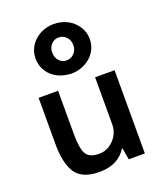

<svg xmlns="http://www.w3.org/2000/svg" viewBox="-146 -889 848 995"><g transform="rotate(-20 278.0 -391.0)"><path d="M98.6 -45.9Q64.5 -101.6 64.5 -202.1Q64.5 -288.1 64.5 -459Q90.8 -459 171.9 -459Q171.9 -401.4 171.9 -228.5Q171.9 -171.9 178.7 -140.6Q184.6 -109.4 204.1 -93.8Q223.6 -79.1 262.7 -79.1Q291 -79.1 317.4 -94.7Q342.8 -111.3 359.4 -137.7Q376 -166 376 -199.2Q376 -286.1 376 -459Q402.3 -459 483.4 -459Q483.4 -344.7 483.4 0Q460.9 0 394.5 0Q391.6 -16.6 382.8 -67.4Q358.4 -28.3 320.3 -8.8Q283.2 9.8 230.5 9.8Q134.8 9.8 98.6 -45.9ZM194.3 -536.1Q160.2 -552.7 139.6 -584Q119.1 -615.2 119.1 -655.3Q119.1 -694.3 139.6 -725.6Q160.2 -756.8 194.3 -774.4Q228.5 -792 267.6 -792Q307.6 -792 342.8 -774.4Q377 -756.8 397.5 -724.6Q418 -694.3 418 -655.3Q418 -616.2 397.5 -585Q377 -553.7 341.8 -536.1Q307.6 -518.6 267.6 -518.6Q263.7 -518.6 258.8 -519.5Q224.6 -521.5 194.3 -536.1ZM309.6 -609.4Q327.1 -627 327.1 -655.3Q327.1 -682.6 309.6 -700.2Q293 -717.8 267.6 -717.8Q244.1 -717.8 227.5 -700.2Q210.9 -682.6 210.9 -655.3Q210.9 -627 227.5 -609.4Q244.1 -591.8 267.6 -591.8Q293 -591.8 309.6 -609.4Z"/></g></svg>

Font: Alata=Ham
Style: Regular
Weight: 400
Designer: Spyros Zevelakis, Eben Sorkin
Version: Version 1.004